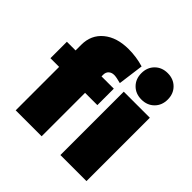

<svg xmlns="http://www.w3.org/2000/svg" viewBox="-206 -995 1172 1172"><g transform="rotate(45 380.5 -408.5)"><path d="M319 -532V-517H425V-375H319V0H95V-375H20V-517H95V-566Q95 -651 156 -701.5Q217 -752 319 -752Q386 -752 449 -733L427 -567Q387 -578 368 -578Q346 -578 332.5 -565.5Q319 -553 319 -532ZM481 -547H706V0H481ZM705 -703Q705 -653 673 -621Q641 -589 591 -589Q541 -589 509 -621Q477 -653 477 -703Q477 -753 509 -785Q541 -817 591 -817Q641 -817 673 -785Q705 -753 705 -703Z"/></g></svg>

Font: Gontserrat Black
Style: Regular
Weight: 900
Designer: Julieta Ulanovsky
Foundry: Julieta Ulanovsky
Version: Version 6.001